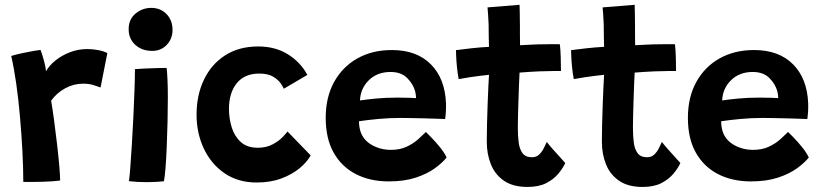

<svg xmlns="http://www.w3.org/2000/svg" viewBox="-20 -736 3334 779"><path d="M166.5 -446.5Q179 -469.5 204.5 -490.2Q230 -511 263.8 -524Q297.5 -537 334.5 -537Q357.5 -537 380.8 -532.2Q404 -527.5 415.5 -520.5L388 -381Q376.5 -385.5 358.8 -391Q341 -396.5 317 -396.5Q278.5 -396.5 244 -377.5Q209.5 -358.5 187.5 -327.5Q193 -296 199.2 -249.5Q205.5 -203 211.2 -153.5Q217 -104 220.5 -63.5Q224 -23 224 -3.5Q193 0.5 152 1.5Q111 2.5 74.5 2Q74.5 -52.5 71 -120.8Q67.5 -189 61.2 -260.8Q55 -332.5 45.8 -397.2Q36.5 -462 25.5 -509Q45.5 -515 71 -520.5Q96.5 -526 117.2 -529.5Q138 -533 144.5 -533.5Q150.5 -518.5 158 -491.2Q165.5 -464 166.5 -446.5Z M597.5 -529.5Q556 -529.5 529 -554Q502 -578.5 502 -617.5Q502 -658 530 -681Q558 -704 593.5 -704Q631.5 -704 655.8 -678.8Q680 -653.5 680 -614.5Q680 -579 656.8 -554.2Q633.5 -529.5 597.5 -529.5ZM645 -0.5Q636.5 0.5 615.8 1.8Q595 3 572.5 3Q535.5 3 503 -1Q505.5 -14 508.5 -54.5Q511.5 -95 515 -150Q518.5 -205 521.2 -263.8Q524 -322.5 525.8 -373.5Q527.5 -424.5 527.5 -455.5Q539 -456.5 564.5 -457.8Q590 -459 616 -459.8Q642 -460.5 656 -460.5Q658 -445.5 659.5 -413.5Q661 -381.5 661 -341.5Q661 -295.5 659.8 -243Q658.5 -190.5 656.5 -141Q654.5 -91.5 651.5 -54Q648.5 -16.5 645 -0.5Z M1240.5 -105.5Q1226.5 -79.5 1196.5 -54.2Q1166.5 -29 1122.2 -12.2Q1078 4.5 1021.5 4.5Q946 4.5 891.2 -33Q836.5 -70.5 807 -133.2Q777.5 -196 777.5 -270.5Q777.5 -350 807.5 -412.8Q837.5 -475.5 893.5 -511.5Q949.5 -547.5 1027.5 -547.5Q1097.5 -547.5 1148.8 -515.2Q1200 -483 1227 -432L1131.5 -376Q1129 -382.5 1119.2 -397.2Q1109.5 -412 1088.5 -424.8Q1067.5 -437.5 1032 -437.5Q972 -437.5 940.5 -398.2Q909 -359 909 -294Q909 -256 920 -219.8Q931 -183.5 956.8 -160Q982.5 -136.5 1026 -136.5Q1061 -136.5 1087 -150.8Q1113 -165 1128 -181.2Q1143 -197.5 1146.5 -202.5Z M1792 -97Q1775 -75.5 1744 -53Q1713 -30.5 1666.5 -15.2Q1620 0 1557 0Q1481.5 0 1424 -29.5Q1366.5 -59 1334 -116.2Q1301.5 -173.5 1301.5 -258Q1301.5 -341.5 1335.5 -403.2Q1369.5 -465 1430 -499Q1490.5 -533 1570 -533Q1670.5 -533 1728 -475.2Q1785.5 -417.5 1789.5 -317Q1790.5 -284 1786 -253Q1779 -253.5 1755.8 -254.2Q1732.5 -255 1703 -255.8Q1673.5 -256.5 1646.5 -257Q1619.5 -257.5 1604 -257.5Q1558.5 -257.5 1513.5 -253.2Q1468.5 -249 1436.5 -244Q1436.5 -223.5 1442 -204.5Q1453 -168.5 1488 -148.2Q1523 -128 1566 -128Q1603 -128 1630 -140.8Q1657 -153.5 1676 -170.5Q1695 -187.5 1708 -200.5Q1712 -197 1729.2 -179.2Q1746.5 -161.5 1765 -138.8Q1783.5 -116 1792 -97ZM1440.5 -328.5Q1467.5 -332.5 1505.8 -336.2Q1544 -340 1594 -340Q1620 -340 1639.8 -339.2Q1659.5 -338.5 1668 -338Q1668 -350.5 1664.5 -365Q1657 -394 1632.5 -419Q1608 -444 1564.5 -444Q1510.5 -444 1476.5 -410.5Q1442.5 -377 1440.5 -328.5Z M2273.5 -74.5Q2264.5 -54.5 2245.8 -31.8Q2227 -9 2196.5 6.8Q2166 22.5 2120.5 22.5Q2061.5 22.5 2025 -2.5Q1988.5 -27.5 1971.8 -69.2Q1955 -111 1955 -160.5Q1955 -193.5 1956 -234.2Q1957 -275 1958.5 -315Q1960 -355 1961.5 -386.2Q1963 -417.5 1964 -432.5Q1921.5 -428 1887 -422.8Q1852.5 -417.5 1841 -415Q1836.5 -438.5 1834 -464Q1831.5 -489.5 1830.8 -508.5Q1830 -527.5 1830 -532.5Q1858.5 -536.5 1893 -540.2Q1927.5 -544 1964 -546Q1963.5 -560.5 1963 -587Q1962.5 -613.5 1962.5 -635.5Q1962 -655 1960.5 -674.5Q1959 -694 1958 -706L2088 -716.5Q2088 -710 2088.8 -685.8Q2089.5 -661.5 2089.5 -627.5Q2089.5 -612 2089.5 -591.5Q2089.5 -571 2090 -552.5Q2106 -553.5 2128.2 -554.5Q2150.5 -555.5 2163.5 -556Q2196.5 -557 2221 -556.8Q2245.5 -556.5 2251.5 -556.5Q2254 -536 2255 -503.8Q2256 -471.5 2256 -448Q2251 -448 2223 -447.8Q2195 -447.5 2168 -446.5Q2149 -445.5 2125.8 -444.2Q2102.5 -443 2088 -441.5Q2087 -427.5 2086 -399.2Q2085 -371 2083.8 -337Q2082.5 -303 2081.8 -271Q2081 -239 2081 -217Q2081 -184.5 2084.5 -157.5Q2088 -130.5 2100.2 -114.2Q2112.5 -98 2138.5 -98Q2156 -98 2167.5 -109Q2179 -120 2186.2 -134.5Q2193.5 -149 2198.5 -160Q2206 -150 2222.2 -131.5Q2238.5 -113 2253.8 -96.5Q2269 -80 2273.5 -74.5Z M2740.5 -74.5Q2731.5 -54.5 2712.8 -31.8Q2694 -9 2663.5 6.8Q2633 22.5 2587.5 22.5Q2528.5 22.5 2492 -2.5Q2455.5 -27.5 2438.8 -69.2Q2422 -111 2422 -160.5Q2422 -193.5 2423 -234.2Q2424 -275 2425.5 -315Q2427 -355 2428.5 -386.2Q2430 -417.5 2431 -432.5Q2388.5 -428 2354 -422.8Q2319.5 -417.5 2308 -415Q2303.5 -438.5 2301 -464Q2298.5 -489.5 2297.8 -508.5Q2297 -527.5 2297 -532.5Q2325.5 -536.5 2360 -540.2Q2394.5 -544 2431 -546Q2430.5 -560.5 2430 -587Q2429.5 -613.5 2429.5 -635.5Q2429 -655 2427.5 -674.5Q2426 -694 2425 -706L2555 -716.5Q2555 -710 2555.8 -685.8Q2556.5 -661.5 2556.5 -627.5Q2556.5 -612 2556.5 -591.5Q2556.5 -571 2557 -552.5Q2573 -553.5 2595.2 -554.5Q2617.5 -555.5 2630.5 -556Q2663.5 -557 2688 -556.8Q2712.5 -556.5 2718.5 -556.5Q2721 -536 2722 -503.8Q2723 -471.5 2723 -448Q2718 -448 2690 -447.8Q2662 -447.5 2635 -446.5Q2616 -445.5 2592.8 -444.2Q2569.5 -443 2555 -441.5Q2554 -427.5 2553 -399.2Q2552 -371 2550.8 -337Q2549.5 -303 2548.8 -271Q2548 -239 2548 -217Q2548 -184.5 2551.5 -157.5Q2555 -130.5 2567.2 -114.2Q2579.5 -98 2605.5 -98Q2623 -98 2634.5 -109Q2646 -120 2653.2 -134.5Q2660.5 -149 2665.5 -160Q2673 -150 2689.2 -131.5Q2705.5 -113 2720.8 -96.5Q2736 -80 2740.5 -74.5Z M3261.5 -97Q3244.5 -75.5 3213.5 -53Q3182.5 -30.5 3136 -15.2Q3089.5 0 3026.5 0Q2951 0 2893.5 -29.5Q2836 -59 2803.5 -116.2Q2771 -173.5 2771 -258Q2771 -341.5 2805 -403.2Q2839 -465 2899.5 -499Q2960 -533 3039.5 -533Q3140 -533 3197.5 -475.2Q3255 -417.5 3259 -317Q3260 -284 3255.5 -253Q3248.5 -253.5 3225.2 -254.2Q3202 -255 3172.5 -255.8Q3143 -256.5 3116 -257Q3089 -257.5 3073.5 -257.5Q3028 -257.5 2983 -253.2Q2938 -249 2906 -244Q2906 -223.5 2911.5 -204.5Q2922.5 -168.5 2957.5 -148.2Q2992.5 -128 3035.5 -128Q3072.5 -128 3099.5 -140.8Q3126.5 -153.5 3145.5 -170.5Q3164.5 -187.5 3177.5 -200.5Q3181.5 -197 3198.8 -179.2Q3216 -161.5 3234.5 -138.8Q3253 -116 3261.5 -97ZM2910 -328.5Q2937 -332.5 2975.2 -336.2Q3013.5 -340 3063.5 -340Q3089.5 -340 3109.2 -339.2Q3129 -338.5 3137.5 -338Q3137.5 -350.5 3134 -365Q3126.5 -394 3102 -419Q3077.5 -444 3034 -444Q2980 -444 2946 -410.5Q2912 -377 2910 -328.5Z"/></svg>

Font: Grandstander SemiBold
Style: Regular
Weight: 600
Designer: Tyler Finck
Foundry: Etcetera Type Co
Version: Version 1.200; ttfautohint (v1.8.3)